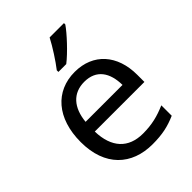

<svg xmlns="http://www.w3.org/2000/svg" viewBox="-220 -880 1004 1004"><g transform="rotate(-45 282.0 -378.0)"><path d="M433 -756V-766H327C304 -721 261 -655 232 -618V-606H290C337 -642 408 -719 433 -756ZM292 -546C150 -546 55 -440 55 -264C55 -85 160 10 313 10C386 10 434 -1 489 -25V-102C433 -78 385 -65 317 -65C210 -65 149 -130 146 -251H513V-304C513 -450 429 -546 292 -546ZM291 -474C380 -474 420 -412 421 -321H148C157 -417 207 -474 291 -474Z"/></g></svg>

Font: Noto Sans Bhaiksuki
Style: Regular
Weight: 400
Designer: Monotype Design Team
Foundry: Monotype Imaging Inc.
Version: Version 2.002